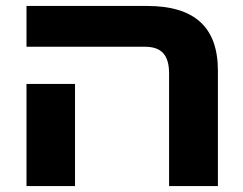

<svg xmlns="http://www.w3.org/2000/svg" viewBox="-20 -625 815 645"><path d="M548 0H712V-388C712 -534 633 -605 474 -605H69V-468H466C522 -468 548 -441 548 -378ZM69 -343V0H232V-343Z"/></svg>

Font: Noto Sans Hebrew SemiCondensed Extra
Style: Regular
Weight: 800
Width: 4
Designer: Monotype Design Team
Foundry: Monotype Imaging Inc.
Version: Version 1.902